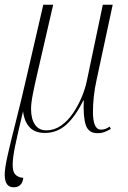

<svg xmlns="http://www.w3.org/2000/svg" viewBox="-36 -556 544 816"><path d="M22 240Q-16 240 -16 186Q-16 159 -2.5 99.5Q11 40 32.5 -44Q54 -128 77 -229L148 -536H190L119 -228Q110 -189 103 -153Q96 -117 96 -93Q96 -51 112.5 -26.5Q129 -2 161 -2Q194 -2 222.5 -21.5Q251 -41 273 -73Q295 -105 310.5 -141.5Q326 -178 333 -212L401 -536H443L376 -224Q366 -179 362.5 -144Q359 -109 359 -81Q359 -5 393 -5Q403 -5 412.5 -8.5Q422 -12 430 -18L435 -8Q423 -1 409.5 4.5Q396 10 378 10Q340 10 328.5 -25Q317 -60 320 -129H318Q284 -60 245 -25.5Q206 9 155 9Q112 9 89.5 -15.5Q67 -40 62 -83Q39 13 28.5 63.5Q18 114 18 142Q17 172 28.5 185Q40 198 63 200Q58 240 22 240Z"/></svg>

Font: Noto Serif Display SemiCondensed ExtraLight
Style: Italic
Weight: 200
Width: 4
Italic angle: -12°
Designer: Monotype Design Team
Foundry: Monotype Imaging Inc.
Version: Version 2.009